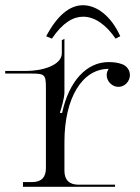

<svg xmlns="http://www.w3.org/2000/svg" viewBox="-70 -716 535 736"><path d="M18 0H371V-8H231C196 -8 177 -26 177 -61V-172C177 -340 245 -452 346 -452V-451C342 -445 339 -437 339 -428C339 -404 360 -383 384 -383C408 -383 428 -404 428 -428C428 -448 415 -464 398 -470C382 -476 365 -478 346 -478C263 -478 194.5 -406.5 168 -283H160V-285C164.5 -299 177 -339 177 -363V-393V-405V-567L167 -562V-512C167 -466 93 -444 30 -444H-50V-434H53C101 -434 106 -429 106 -381V-71C106 -36 88 -18 53 -18H18ZM107 -577 129 -568C171 -630 211 -652 249 -652C295 -652 338 -619 373 -568L391 -577C357 -653 302 -696 248 -696C198 -696 150 -658 107 -577Z"/></svg>

Font: FoglihtenNo04
Style: Regular
Weight: 500
Designer: gluk (gluksza@wp.pl)
Foundry: gluk (gluksza@wp.pl)
Version: Version 0.70